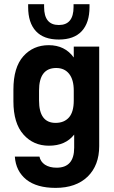

<svg xmlns="http://www.w3.org/2000/svg" viewBox="-20 -745 554 929"><path d="M107.4 124Q56.6 83 51.8 12.7H170.9Q175.8 37.1 197.3 51.8Q219.7 66.4 253.9 66.4Q338.9 66.4 338.9 -30.3V-93.8Q296.9 -40 216.8 -40Q141.6 -40 93.8 -93.8Q44.9 -148.4 44.9 -254.9V-311.5Q44.9 -418.9 92.8 -472.7Q140.6 -526.4 215.8 -526.4Q293.9 -526.4 336.9 -466.8V-519.5H460V-38.1Q460 54.7 404.3 109.4Q347.7 164.1 249 164.1Q158.2 164.1 107.4 124ZM314.5 -177.7Q336.9 -204.1 336.9 -258.8V-306.6Q336.9 -359.4 314.5 -387.7Q292 -416 252 -416Q168.9 -416 168.9 -306.6V-258.8Q168.9 -150.4 249 -150.4Q291 -150.4 314.5 -177.7ZM264.6 -553.7Q191.4 -553.7 153.8 -594.2Q116.2 -634.8 116.2 -710.9V-724.6H193.4V-710.9Q193.4 -624 264.6 -624Q335.9 -624 335.9 -710.9V-724.6H413.1V-710.9Q413.1 -634.8 375.5 -594.2Q337.9 -553.7 264.6 -553.7Z"/></svg>

Font: DINish
Style: Bold
Weight: 700
Designer: Bert Driehuis
Foundry: Playbeing
Version: Version 3.008; git-95204e4c-release